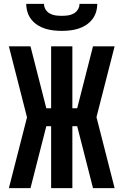

<svg xmlns="http://www.w3.org/2000/svg" viewBox="-20 -975 640 995"><path d="M574 0H462L380 -321H355V0H245V-321H220L138 0H26L120 -367L26 -735H138L220 -414H245V-735H355V-414H380L462 -735H574L480 -368ZM300 -815Q278 -815 256.5 -817.5Q235 -820 214 -826.5Q193 -833 174.5 -845Q156 -857 142.5 -874Q129 -891 122.5 -912Q116 -933 116 -955H208Q208 -939 216.5 -925.5Q225 -912 239 -904.5Q253 -897 268.5 -895Q284 -893 300 -893Q316 -893 331.5 -895Q347 -897 361 -904.5Q375 -912 383.5 -925.5Q392 -939 392 -955H484Q484 -933 477.5 -912Q471 -891 457.5 -874Q444 -857 425.5 -845Q407 -833 386 -826.5Q365 -820 343.5 -817.5Q322 -815 300 -815Z"/></svg>

Font: Iosevka Fixed Extended
Style: Bold
Weight: 700
Width: 7
Monospace: yes
Designer: Belleve Invis
Foundry: Belleve Invis
Version: Version 24.1.1; ttfautohint (v1.8.4)